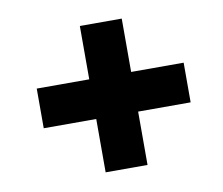

<svg xmlns="http://www.w3.org/2000/svg" viewBox="-64 -607 785 677"><g transform="rotate(-10 329.0 -269.0)"><path d="M74 -198H600V-340H74ZM262 -531V-7H412V-531Z"/></g></svg>

Font: SpinnyJost
Style: Bold
Weight: 700
Version: Version 3.710